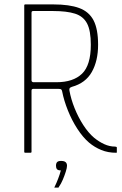

<svg xmlns="http://www.w3.org/2000/svg" viewBox="-20 -693 554 871"><path d="M94 0Q90 0 90 -4V-669Q90 -673 94 -673H222Q295 -673 339.5 -656.5Q384 -640 404.5 -600.5Q425 -561 425 -490Q425 -417 396.5 -366.5Q368 -316 306 -299Q297 -296 295.5 -291.5Q294 -287 295 -282Q302 -243 318.5 -202Q335 -161 358 -125.5Q381 -90 407 -68Q429 -50 453 -39Q477 -28 502 -28Q504 -28 507 -27Q510 -26 510 -24V-5Q510 -3 510 -2Q510 -1 509.5 -0.5Q509 0 507 0Q470 0 439.5 -12.5Q409 -25 384 -46Q356 -70 331 -108.5Q306 -147 288 -192Q270 -237 262 -278Q261 -284 258 -287Q255 -290 243 -290H132Q123 -290 123 -282V-4Q123 0 119 0ZM123 -328Q123 -324 126 -322Q129 -320 131 -320H236Q312 -320 352 -358.5Q392 -397 392 -490Q392 -554 375 -586.5Q358 -619 320.5 -631Q283 -643 221 -643H131Q126 -643 124.5 -641Q123 -639 123 -634ZM284 59Q284 68 278.5 85.5Q273 103 265 122Q257 141 247 155Q246 158 245 158Q244 158 237 158Q230 158 226 158Q227 157 227 156.5Q227 156 229 152Q236 138 244 117Q252 96 256 80Q243 80 238.5 74.5Q234 69 234 59Q234 48 239 42.5Q244 37 257 37Q271 37 277.5 42.5Q284 48 284 59Z"/></svg>

Font: Glory Thin Thin
Style: Regular
Weight: 250
Version: Version 1.011